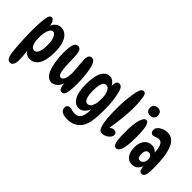

<svg xmlns="http://www.w3.org/2000/svg" viewBox="-7 -1573 2555 2555"><g transform="rotate(45 1271.0 -295.0)"><path d="M115 -620Q140 -620 157 -588.5Q174 -557 181 -489L160 -470Q174 -540 211 -577Q248 -614 298 -614Q348 -614 387.5 -582Q427 -550 449.5 -485.5Q472 -421 472 -324Q472 -167 426 -92.5Q380 -18 301 -18Q249 -18 219.5 -48Q190 -78 179 -121L191 -127Q199 -67 204.5 -8.5Q210 50 210 94Q210 139 195 170Q180 201 147 201Q115 201 98.5 175Q82 149 75 106Q68 62 62.5 -7Q57 -76 53.5 -156Q50 -236 50 -312Q50 -390 55 -458.5Q60 -527 69 -570Q76 -595 86.5 -607.5Q97 -620 115 -620ZM260 -499Q225 -499 204 -445.5Q183 -392 183 -309Q183 -224 203.5 -182Q224 -140 258 -140Q299 -140 317.5 -187.5Q336 -235 336 -311Q336 -408 313 -453.5Q290 -499 260 -499Z M916 -6Q890 -6 876 -24.5Q862 -43 857.5 -72.5Q853 -102 853 -135L858 -139Q850 -96 828.5 -65Q807 -34 778.5 -17.5Q750 -1 721 -1Q684 -1 655 -26Q626 -51 605 -99Q582 -152 569 -232.5Q556 -313 556 -398Q556 -444 560 -483Q564 -522 572 -547Q580 -573 595.5 -585.5Q611 -598 634 -598Q661 -598 676.5 -575.5Q692 -553 696 -513Q700 -480 701.5 -431.5Q703 -383 704.5 -334.5Q706 -286 709 -253Q715 -193 728.5 -164.5Q742 -136 764 -136Q796 -136 813.5 -176Q831 -216 831 -288Q831 -324 827 -369.5Q823 -415 819 -458Q815 -501 815 -529Q815 -576 829.5 -596.5Q844 -617 871 -617Q893 -617 908.5 -603.5Q924 -590 934 -568Q948 -538 958 -486Q968 -434 974 -368Q980 -302 980 -229Q980 -117 965.5 -61.5Q951 -6 916 -6Z M1220 -16Q1151 -16 1107.5 -88.5Q1064 -161 1064 -309Q1064 -467 1105.5 -540Q1147 -613 1215 -613Q1255 -613 1285.5 -585Q1316 -557 1338 -506L1329 -492Q1326 -506 1324 -522Q1322 -538 1322 -546Q1322 -587 1335 -609.5Q1348 -632 1375 -632Q1405 -632 1422.5 -606Q1440 -580 1450 -532Q1463 -483 1472 -407.5Q1481 -332 1481 -255Q1481 -153 1474 -83.5Q1467 -14 1451.5 32.5Q1436 79 1409 112Q1376 152 1328.5 174Q1281 196 1218 196Q1168 196 1137.5 184.5Q1107 173 1094 153.5Q1081 134 1081 110Q1081 87 1095 71.5Q1109 56 1137 56Q1155 56 1179.5 64Q1204 72 1236 72Q1298 72 1324.5 25.5Q1351 -21 1351 -108Q1351 -131 1348 -162L1362 -157Q1343 -93 1306 -54.5Q1269 -16 1220 -16ZM1265 -139Q1285 -139 1304.5 -156Q1324 -173 1337 -212Q1350 -251 1350 -317Q1350 -396 1327 -446Q1304 -496 1263 -496Q1226 -496 1208.5 -452Q1191 -408 1191 -319Q1191 -234 1209 -186.5Q1227 -139 1265 -139Z M1685 2Q1655 2 1638.5 -12.5Q1622 -27 1611 -61Q1595 -111 1588 -187.5Q1581 -264 1581 -376Q1581 -445 1586.5 -514Q1592 -583 1601 -640.5Q1610 -698 1620 -731Q1631 -765 1644.5 -778Q1658 -791 1676 -791Q1695 -791 1705.5 -777.5Q1716 -764 1723 -730Q1729 -697 1733 -649Q1737 -601 1737 -546Q1737 -471 1730 -388Q1723 -305 1711.5 -225Q1700 -145 1684 -78L1659 -92Q1681 -119 1708.5 -133.5Q1736 -148 1761 -148Q1784 -148 1797 -136Q1810 -124 1810 -98Q1810 -74 1790.5 -51Q1771 -28 1742 -13Q1713 2 1685 2Z M1967 -767Q2005 -767 2021.5 -745Q2038 -723 2038 -694Q2038 -658 2017.5 -638.5Q1997 -619 1960 -619Q1923 -619 1905.5 -640.5Q1888 -662 1888 -691Q1888 -729 1909.5 -748Q1931 -767 1967 -767ZM1973 -544Q2004 -544 2021 -484Q2038 -424 2038 -293Q2038 -132 2015.5 -61Q1993 10 1949 10Q1915 10 1899 -42.5Q1883 -95 1883 -226Q1883 -387 1908 -465.5Q1933 -544 1973 -544Z M2428 10Q2402 10 2390.5 -16.5Q2379 -43 2372 -101L2381 -96Q2348 13 2252 13Q2205 13 2174 -12.5Q2143 -38 2128 -80.5Q2113 -123 2113 -173Q2113 -259 2153.5 -309.5Q2194 -360 2261 -360Q2299 -360 2326.5 -341Q2354 -322 2374 -288L2357 -290Q2353 -394 2332 -438Q2311 -482 2273 -482Q2252 -482 2234.5 -476.5Q2217 -471 2203 -465Q2189 -459 2176 -459Q2154 -459 2141 -475Q2128 -491 2128 -516Q2128 -545 2150 -570Q2172 -595 2208.5 -610.5Q2245 -626 2288 -626Q2344 -626 2382.5 -595.5Q2421 -565 2444 -507Q2472 -437 2482 -349Q2492 -261 2492 -161Q2492 -93 2485.5 -56Q2479 -19 2465 -4.5Q2451 10 2428 10ZM2290 -99Q2305 -99 2321 -108.5Q2337 -118 2348 -137.5Q2359 -157 2359 -187Q2359 -213 2350.5 -229.5Q2342 -246 2328.5 -254Q2315 -262 2299 -262Q2271 -262 2256.5 -240Q2242 -218 2242 -181Q2242 -141 2254.5 -120Q2267 -99 2290 -99Z"/></g></svg>

Font: DynaPuff Condensed
Style: Regular
Weight: 400
Width: 3
Designer: Toshi Omagari, Jennifer Daniel
Foundry: Google Fonts
Version: Version 2.000